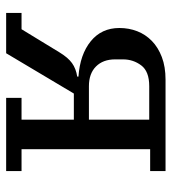

<svg xmlns="http://www.w3.org/2000/svg" viewBox="13 -571 558 624"><g transform="rotate(90 292.0 -259.0)"><path d="M22 -50H75L150 -173Q167 -201 185 -214Q203 -227 229 -231V-235Q157 -240 114 -275Q71 -310 71 -368Q71 -399 81.5 -426Q92 -453 113 -473.5Q134 -494 165.5 -506Q197 -518 239 -518H536V-468H465V-50H536V0H298V-50H369V-220H284L153 0H22ZM369 -269V-465H260Q212 -465 192.5 -439Q173 -413 173 -380V-354Q173 -315 196 -292Q219 -269 260 -269Z"/></g></svg>

Font: IBM Plex Serif Text
Style: Regular
Weight: 450
Designer: Mike Abbink, Paul van der Laan, Pieter van Rosmalen
Foundry: Bold Monday
Version: Version 3.001